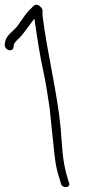

<svg xmlns="http://www.w3.org/2000/svg" viewBox="-99 -744 387 816"><path d="M-79 -554C-79 -549 -78 -544 -75 -540C-66 -528 -45 -526 -42 -541L-40 -554C-39 -559 -35 -565 -28 -572C-3 -594 10 -616 30 -642L46 -663L48 -664C48 -658 49 -652 50 -645C55 -609 61 -572 68 -530C76 -477 91 -422 99 -368L112 -284C118 -230 123 -173 129 -121C133 -78 138 -31 153 12L160 36C165 59 204 55 194 32L187 9C165 -63 165 -131 159 -197C146 -344 100 -526 82 -677C80 -694 88 -703 70 -718C52 -733 42 -717 33 -708C10 -688 1 -668 -19 -642C-32 -622 -39 -619 -57 -601C-68 -590 -75 -578 -77 -567Z"/></svg>

Font: Stray Cat
Style: SuExtOpObl
Weight: 400
Version: Version 1.0